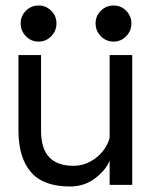

<svg xmlns="http://www.w3.org/2000/svg" viewBox="-20 -672 547 697"><path d="M460 -472V-1H378V-89Q364 -54 325 -24.5Q286 5 234 5Q137 5 92 -47.5Q47 -100 47 -198V-472H129V-198Q129 -132 159 -101Q189 -70 247 -70Q279 -70 307 -85Q335 -100 353.5 -123.5Q372 -147 378 -172V-472ZM393 -521Q365 -521 346 -540.5Q327 -560 327 -587Q327 -614 346 -633Q365 -652 393 -652Q419 -652 438 -633Q457 -614 457 -587Q457 -560 438 -540.5Q419 -521 393 -521ZM120 -521Q93 -521 74 -540.5Q55 -560 55 -587Q55 -614 74 -633Q93 -652 120 -652Q147 -652 166 -633Q185 -614 185 -587Q185 -560 166 -540.5Q147 -521 120 -521Z"/></svg>

Font: Lil Grotesk Medium
Style: Regular
Weight: 500
Designer: Bastien Sozeau
Foundry: NBR — Bastien Sozeau
Version: Version 3.003; ttfautohint (v1.8.4.7-5d5b);gftools[0.9.33]